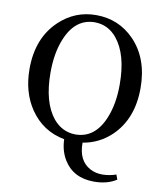

<svg xmlns="http://www.w3.org/2000/svg" viewBox="-103 -838 984 1153"><g transform="rotate(10 389.0 -261.5)"><path d="M178.7 -368.2Q178.7 -186.5 254.9 -92.8Q309.6 -28.3 389.6 -27.3Q508.8 -27.3 564.5 -162.1Q600.6 -249 600.6 -368.2Q600.6 -550.8 524.4 -644.5Q470.7 -710 389.6 -710.9Q270.5 -710.9 214.8 -575.2Q178.7 -488.3 178.7 -368.2ZM674.8 167 685.5 196.3Q629.9 232.4 548.8 232.4Q421.9 232.4 363.3 135.7Q331.1 82 329.1 12.7Q195.3 -12.7 119.1 -125Q50.8 -225.6 50.8 -368.2Q50.8 -555.7 166 -665Q260.7 -754.9 389.6 -754.9Q527.3 -754.9 622.1 -658.2Q727.5 -549.8 727.5 -368.2Q727.5 -181.6 614.3 -72.3Q540 -2 441.4 13.7Q440.4 124 516.6 164.1Q548.8 181.6 590.8 181.6Q631.8 181.6 674.8 167Z"/></g></svg>

Font: GenYoMin JP SemiBold
Style: Regular
Weight: 600
Version: Version 1.001;PS 1;hotconv 16.6.51;makeotf.lib2.5.65220 DEVE